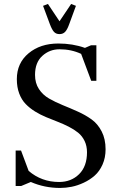

<svg xmlns="http://www.w3.org/2000/svg" viewBox="-20 -928 602 958"><path d="M58.1 0V-176.8H85L123 -75.2Q187.5 -20 274.9 -20Q335 -20 374.5 -58.8Q414.1 -97.7 414.1 -168Q414.1 -199.7 402.1 -224.6Q390.1 -249.5 369.9 -265.9Q349.6 -282.2 323.2 -295.7Q296.9 -309.1 268.1 -320.3Q239.3 -331.5 210.2 -343.5Q181.2 -355.5 154.8 -371.8Q128.4 -388.2 108.2 -408.9Q87.9 -429.7 75.9 -461.4Q64 -493.2 64 -533.2Q64 -613.3 122.6 -662.1Q181.2 -710.9 271 -710.9Q342.8 -710.9 403.8 -689L434.1 -702.1H460.9V-524.9H435.1L384.8 -659.2Q335.9 -682.1 276.9 -682.1Q227.5 -682.1 191.2 -649.2Q154.8 -616.2 154.8 -554.2Q154.8 -513.2 174.3 -483.6Q193.8 -454.1 224.9 -436.3Q255.9 -418.5 293.2 -403.3Q330.6 -388.2 368.2 -371.3Q405.8 -354.5 436.8 -332.3Q467.8 -310.1 487.3 -272.2Q506.8 -234.4 506.8 -183.1Q506.8 -141.1 491.7 -107.2Q476.6 -73.2 452.6 -52Q428.7 -30.8 397.9 -16.4Q367.2 -2 337.6 3.9Q308.1 9.8 279.8 9.8Q202.1 9.8 133.8 -20L85.9 0ZM194.8 -898.9 219.2 -908.2 276.9 -821.8 335 -908.2 358.9 -898.9 325.2 -807.1Q315.4 -779.8 304.7 -768.8Q293.9 -757.8 276.9 -757.8Q259.8 -757.8 249.5 -768.8Q239.3 -779.8 229 -807.1Z"/></svg>

Font: Dihjauti S
Style: Bold
Weight: 700
Designer: T. Christopher White
Version: Version 3.0.0